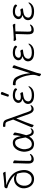

<svg xmlns="http://www.w3.org/2000/svg" viewBox="1724 -2522 973 4460"><g transform="rotate(-90 2210.0 -292.5)"><path d="M415 -707Q424 -707 435.5 -689.5Q447 -672 448.5 -661Q450 -650 445 -650Q404 -650 342 -645L137 -631L161 -623Q257 -592 332.5 -536Q408 -480 443 -410.5Q478 -341 487.5 -259.5Q497 -178 471 -116.5Q445 -55 395.5 -21Q346 13 283 13Q191 13 134.5 -44.5Q78 -102 66.5 -198.5Q55 -295 117.5 -374.5Q180 -454 290 -454Q325 -454 357 -438L380 -426L363 -445Q317 -498 228.5 -546.5Q140 -595 84 -606Q69 -608 66.5 -627Q64 -646 77 -661Q90 -676 106 -677.5Q122 -679 137 -678.5Q152 -678 174 -680L331 -695Q361 -698 413 -707ZM398 -391Q389 -384 383.5 -384Q378 -384 354.5 -394.5Q331 -405 294 -405Q232 -405 193.5 -372.5Q155 -340 137.5 -291.5Q120 -243 127 -184Q134 -125 172 -83.5Q210 -42 278 -42Q323 -42 359.5 -66.5Q396 -91 417 -139Q438 -187 431 -258L429 -276Q421 -342 398 -391Z M740 6Q634 6 640 -143L647 -364Q650 -418 648 -470Q649 -474 657.5 -474Q666 -474 680 -469Q711 -458 713 -443V-442L714 -440L707 -353L702 -135Q701 -109 703.5 -83.5Q706 -58 723 -52.5Q740 -47 756 -47Q802 -47 832 -72Q847 -84 855 -84Q861 -84 862 -73.5Q863 -63 846 -43Q829 -23 800.5 -8.5Q772 6 740 6Z M1362 -432Q1345 -312 1299 -170Q1321 -71 1352 -52Q1368 -43 1391 -41.5Q1414 -40 1429.5 -54Q1445 -68 1452 -68Q1459 -68 1460 -60.5Q1461 -53 1449.5 -37Q1438 -21 1417.5 -8Q1397 5 1367 5Q1337 5 1313.5 -15Q1290 -35 1272 -89L1268 -99L1263 -90Q1232 -39 1189 -13Q1146 13 1098 13Q1050 13 1012 -6Q932 -46 916 -185Q911 -229 922 -280Q946 -396 1025 -452Q1066 -481 1125 -481Q1184 -481 1218 -445Q1252 -409 1272 -318L1277 -295L1282 -318Q1297 -389 1299 -458Q1300 -471 1310 -471Q1324 -471 1342 -458Q1360 -445 1362 -432ZM1090 -40Q1193 -40 1247 -183Q1242 -210 1237 -238Q1221 -337 1198 -382.5Q1175 -428 1125 -428Q1053 -428 1009 -345.5Q965 -263 974 -188Q991 -40 1090 -40Z M1508 -654Q1493 -654 1492 -670Q1488 -709 1509 -709Q1567 -709 1597 -699Q1627 -689 1642.5 -667.5Q1658 -646 1670 -609L1844 -120Q1860 -80 1872.5 -64.5Q1885 -49 1913 -47H1919Q1951 -47 1966.5 -59Q1982 -71 1989.5 -71Q1997 -71 1998 -63Q1999 -55 1986 -39Q1954 3 1900 3Q1829 3 1791 -107L1688 -400L1683 -388Q1642 -291 1600.5 -182.5Q1559 -74 1553 -50Q1542 -5 1538 -2Q1526 8 1504 -10Q1482 -28 1481 -35Q1480 -42 1488 -58.5Q1496 -75 1556.5 -222.5Q1617 -370 1662 -473L1622 -588Q1611 -620 1599 -634Q1587 -648 1568 -651Q1549 -654 1519 -654ZM1491 -674V-675Z M2244 -750Q2246 -759 2261 -759Q2276 -759 2290.5 -750.5Q2305 -742 2305 -732Q2305 -730 2304 -729L2242 -578Q2240 -572 2229 -572Q2218 -572 2205.5 -579Q2193 -586 2193 -590V-594ZM2263 -307H2265Q2275 -307 2285.5 -290.5Q2296 -274 2297 -260.5Q2298 -247 2290 -246Q2199 -237 2161 -223Q2123 -209 2103 -180.5Q2083 -152 2084.5 -118Q2086 -84 2124 -62Q2162 -40 2223 -40Q2284 -40 2329 -53Q2374 -66 2411 -104Q2422 -116 2429 -116Q2445 -116 2431.5 -90Q2418 -64 2391 -39Q2335 13 2231.5 13Q2128 13 2078.5 -24Q2029 -61 2025 -119Q2020 -211 2129 -253L2145 -260L2128 -263Q2091 -270 2071 -292.5Q2051 -315 2049 -346.5Q2047 -378 2066.5 -408.5Q2086 -439 2124 -460Q2162 -481 2218 -481Q2321 -481 2369 -444Q2387 -429 2388 -422Q2389 -403 2378 -392Q2367 -381 2362.5 -381Q2358 -381 2354 -384L2346 -393Q2308 -430 2222 -430Q2162 -430 2134.5 -402.5Q2107 -375 2108.5 -345.5Q2110 -316 2129.5 -305.5Q2149 -295 2187 -295Q2225 -295 2263 -307Z M2471 -415Q2461 -415 2459 -434Q2457 -453 2462 -466.5Q2467 -480 2479 -480Q2535 -480 2580 -462Q2625 -444 2657 -384Q2717 -270 2735 -118L2738 -74L2838 -388Q2859 -459 2863 -482Q2864 -487 2875 -487Q2886 -487 2904.5 -474.5Q2923 -462 2924 -454.5Q2925 -447 2919.5 -435Q2914 -423 2895 -370L2750 70Q2742 97 2727 165Q2724 174 2713 174Q2702 174 2683 156.5Q2664 139 2669 130Q2698 53 2700 15Q2704 -65 2678.5 -170.5Q2653 -276 2606 -355Q2588 -389 2561.5 -402.5Q2535 -416 2499 -416H2486Q2480 -416 2472 -415ZM2863 -482ZM2735 -118Q2735 -118 2735 -117Z M3253 -307H3255Q3265 -307 3275.5 -290.5Q3286 -274 3287 -260.5Q3288 -247 3280 -246Q3189 -237 3151 -223Q3113 -209 3093 -180.5Q3073 -152 3074.5 -118Q3076 -84 3114 -62Q3152 -40 3213 -40Q3274 -40 3319 -53Q3364 -66 3401 -104Q3412 -116 3419 -116Q3435 -116 3421.5 -90Q3408 -64 3381 -39Q3325 13 3221.5 13Q3118 13 3068.5 -24Q3019 -61 3015 -119Q3010 -211 3119 -253L3135 -260L3118 -263Q3081 -270 3061 -292.5Q3041 -315 3039 -346.5Q3037 -378 3056.5 -408.5Q3076 -439 3114 -460Q3152 -481 3208 -481Q3311 -481 3359 -444Q3377 -429 3378 -422Q3379 -403 3368 -392Q3357 -381 3352.5 -381Q3348 -381 3344 -384L3336 -393Q3298 -430 3212 -430Q3152 -430 3124.5 -402.5Q3097 -375 3098.5 -345.5Q3100 -316 3119.5 -305.5Q3139 -295 3177 -295Q3215 -295 3253 -307Z M3881 -424 3816 -425H3796Q3786 -425 3778 -424L3711 -420L3704 -136Q3702 -71 3718 -58Q3728 -50 3748 -48H3759Q3813 -48 3839 -72Q3854 -84 3862 -84Q3868 -84 3869 -73.5Q3870 -63 3853 -43Q3812 6 3738 6Q3654 6 3644 -88Q3641 -110 3642 -142L3650 -415L3604 -413Q3585 -412 3559 -408Q3533 -404 3522 -403H3521Q3511 -403 3500.5 -419Q3490 -435 3488.5 -448.5Q3487 -462 3494 -462L3571 -460L3772 -472Q3794 -474 3821.5 -478Q3849 -482 3857.5 -482Q3866 -482 3875.5 -466Q3885 -450 3886.5 -437Q3888 -424 3881 -424ZM3839 -72ZM3778 -424H3777Z M4209 -307H4211Q4221 -307 4231.5 -290.5Q4242 -274 4243 -260.5Q4244 -247 4236 -246Q4145 -237 4107 -223Q4069 -209 4049 -180.5Q4029 -152 4030.5 -118Q4032 -84 4070 -62Q4108 -40 4169 -40Q4230 -40 4275 -53Q4320 -66 4357 -104Q4368 -116 4375 -116Q4391 -116 4377.5 -90Q4364 -64 4337 -39Q4281 13 4177.5 13Q4074 13 4024.5 -24Q3975 -61 3971 -119Q3966 -211 4075 -253L4091 -260L4074 -263Q4037 -270 4017 -292.5Q3997 -315 3995 -346.5Q3993 -378 4012.5 -408.5Q4032 -439 4070 -460Q4108 -481 4164 -481Q4267 -481 4315 -444Q4333 -429 4334 -422Q4335 -403 4324 -392Q4313 -381 4308.5 -381Q4304 -381 4300 -384L4292 -393Q4254 -430 4168 -430Q4108 -430 4080.5 -402.5Q4053 -375 4054.5 -345.5Q4056 -316 4075.5 -305.5Q4095 -295 4133 -295Q4171 -295 4209 -307Z"/></g></svg>

Font: LXGW WenKai Lite Light
Style: Regular
Weight: 300
Designer: LXGW / Fontworks Inc.
Foundry: LXGW / Fontworks Inc.
Version: Version 1.511; March 25, 2025